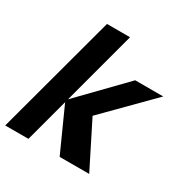

<svg xmlns="http://www.w3.org/2000/svg" viewBox="-192 -858 965 996"><g transform="rotate(30 290.5 -360.0)"><path d="M-27.5 0H111.5L181.2 -260L298.5 0H475.5L339.9 -270L607.2 -540H439.2L186.6 -280L304.5 -720H166.5Z"/></g></svg>

Font: Manrope
Style: ExtraBoldItalic
Weight: 800
Italic angle: -15°
Designer: Mikhail Sharanda
Foundry: Mikhail Sharanda
Version: Version 4.502;hotconv 1.0.109;makeotfexe 2.5.65596